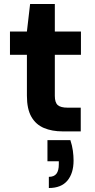

<svg xmlns="http://www.w3.org/2000/svg" viewBox="-20 -659 474 963"><path d="M294 0Q241 0 200.5 -17Q160 -34 137.5 -73Q115 -112 115 -179V-384H30V-501H115L131 -639H255V-501H386V-384H255V-178Q255 -145 269.5 -132Q284 -119 319 -119H385V0ZM225 284V228Q251 228 263 212.5Q275 197 275 165V150H218V44H333Q342 71 345.5 97Q349 123 349 146Q349 210 318 247Q287 284 225 284Z"/></svg>

Font: DM Sans 18pt ExtraBold
Style: Regular
Weight: 800
Designer: Colophon Foundry, Jonny Pinhorn
Foundry: Colophon Foundry
Version: Version 4.004;gftools[0.9.30]